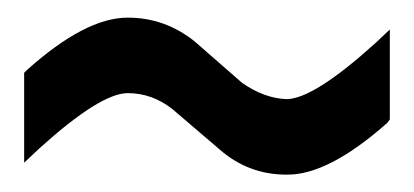

<svg xmlns="http://www.w3.org/2000/svg" viewBox="-20 -784 477 221"><path d="M7.8 -596.7V-700.2L10.7 -703.1Q78.1 -763.7 127 -763.7Q169.9 -763.7 204.1 -736.3L258.8 -688.5Q284.2 -670.9 309.6 -669.9Q340.8 -669.9 412.1 -734.4L428.7 -750V-646.5L425.8 -642.6Q357.4 -582 309.6 -583Q265.6 -583 232.4 -612.3L178.7 -658.2Q155.3 -676.8 127 -676.8Q95.7 -676.8 25.4 -613.3Z"/></svg>

Font: RobotoJAA
Style: Medium
Weight: 500
Version: Version 2.05; 2016-11-05